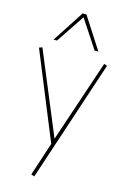

<svg xmlns="http://www.w3.org/2000/svg" viewBox="-147 -855 739 1134"><g transform="rotate(15 222.5 -288.0)"><path d="M164 207 232 0H230L14 -528L33 -535L242 -32L411 -535L430 -528L184 214ZM85 -596 211 -790H234L359 -596H336L222 -769L106 -596Z"/></g></svg>

Font: Georama Thin
Style: Regular
Weight: 100
Designer: Jean-Baptiste Levee
Foundry: Production Type
Version: Version 1.000